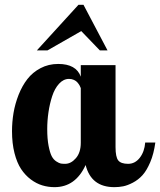

<svg xmlns="http://www.w3.org/2000/svg" viewBox="-20 -770 664 796"><path d="M314.9 -500H459V-160.2Q459 -119.1 470.2 -105Q481.4 -90.8 511.2 -90.8Q540 -90.8 559.6 -116Q579.1 -141.1 582 -179.2H624Q617.7 -132.3 602.8 -97.4Q587.9 -62.5 570.6 -43.5Q553.2 -24.4 530.8 -12.7Q508.3 -1 490.7 2.4Q473.1 5.9 454.1 5.9Q357.9 5.9 335 -85.9Q293 5.9 206.1 5.9Q179.7 5.9 155.3 -1.5Q130.9 -8.8 107.7 -26.1Q84.5 -43.5 67.4 -69.3Q50.3 -95.2 40 -135.5Q29.8 -175.8 29.8 -226.1Q29.8 -264.2 36.1 -302Q42.5 -339.8 57.1 -377Q71.8 -414.1 93.5 -442.1Q115.2 -470.2 148.2 -487.5Q181.2 -504.9 221.2 -504.9Q295.9 -504.9 314.9 -452.1ZM266.1 -442.9Q243.2 -442.9 224.9 -422.9Q206.5 -402.8 196.3 -371.1Q186 -339.4 180.9 -304.4Q175.8 -269.5 175.8 -234.9Q175.8 -194.3 181.4 -165.5Q187 -136.7 194.3 -122.6Q201.7 -108.4 213.4 -100.8Q225.1 -93.3 232.2 -92Q239.3 -90.8 250 -90.8Q274.4 -90.8 294.7 -114.3Q314.9 -137.7 314.9 -178.2V-404.8Q313 -410.2 310.1 -415.5Q307.1 -420.9 301.5 -427.7Q295.9 -434.6 286.6 -438.7Q277.3 -442.9 266.1 -442.9ZM425.8 -561H394L316.9 -641.1L176.8 -561H132.8L305.2 -750H326.2Z"/></svg>

Font: Lobster Two
Style: Bold
Weight: 700
Designer: Pablo Impallari
Foundry: Pablo Impallari. www.impallari.com
Version: Version 1.006